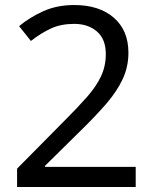

<svg xmlns="http://www.w3.org/2000/svg" viewBox="-20 -744 612 764"><path d="M520 0H48V-73L235 -262Q289 -316 326 -358Q363 -400 382 -440.5Q401 -481 401 -529Q401 -588 366 -618.5Q331 -649 275 -649Q223 -649 183.5 -631Q144 -613 103 -581L56 -640Q98 -675 152.5 -699.5Q207 -724 275 -724Q375 -724 433 -673.5Q491 -623 491 -534Q491 -478 468 -429Q445 -380 404 -332.5Q363 -285 308 -231L159 -84V-80H520Z"/></svg>

Font: Noto Sans Chorasmian
Style: Regular
Weight: 400
Designer: Federico Parra Barrios
Foundry: Google LLC
Version: Version 1.004; ttfautohint (v1.8.4.7-5d5b)